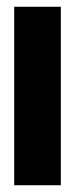

<svg xmlns="http://www.w3.org/2000/svg" viewBox="-20 -548 222 568"><path d="M22 0V-528H160V0Z"/></svg>

Font: Bricolage Grotesque 96pt Condensed Bricolage Grotesque 48pt Condensed Regular
Style: Bold
Weight: 700
Width: 3
Designer: Mathieu Triay
Foundry: Atelier Triay
Version: Version 1.001; ttfautohint (v1.8.4.7-5d5b);gftools[0.9.33.de